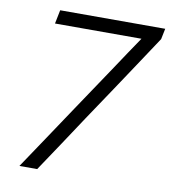

<svg xmlns="http://www.w3.org/2000/svg" viewBox="-78 -753 729 820"><g transform="rotate(10 286.0 -342.5)"><path d="M61 0Q107.5 -69 153.5 -138Q199.5 -207 245 -275L386.5 -486Q410 -521.5 433.2 -556.2Q456.5 -591 480 -625.5H105L117 -685H572.5L563 -638.5Q521.5 -576 481.5 -515.5Q441 -454.5 398 -390L303.5 -249Q262.5 -187.5 221.5 -125Q180 -62.5 138 0Z"/></g></svg>

Font: Heraclito Light
Style: Italic
Weight: 300
Italic angle: -12°
Designer: Kostas Bartsokas (font) & Cristiano Sobral (main changes)
Foundry: Kostas Bartsokas (font) & Cristiano Sobral (main changes)
Version: Version 1.00;July 8, 2020;FontCreator 13.0.0.2655 64-bit